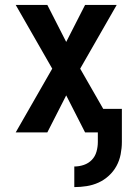

<svg xmlns="http://www.w3.org/2000/svg" viewBox="-20 -540 540 783"><path d="M283 223V139Q303 139 322 132.5Q341 126 354.5 112Q368 98 373.5 78.5Q379 59 379 39V0H327L250 -151L173 0H44L193 -260L44 -520H173L250 -369L327 -520H456L307 -260L401 -96H477V39Q477 64 472 89.5Q467 115 455 137Q443 159 424 176.5Q405 194 382 204.5Q359 215 333.5 219Q308 223 283 223Z"/></svg>

Font: Iosevka Term
Style: Bold
Weight: 700
Monospace: yes
Designer: Belleve Invis
Foundry: Belleve Invis
Version: Version 30.0.1